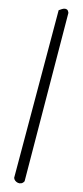

<svg xmlns="http://www.w3.org/2000/svg" viewBox="-131 -855 385 889"><g transform="rotate(15 62.0 -411.0)"><path d="M35.2 -814.5Q41 -818.4 47.4 -822.8Q53.7 -827.1 60.5 -828.6Q67.4 -830.1 72.8 -827.1Q78.1 -824.2 82 -814.5L87.9 -8.8Q83 1 75.2 4.4Q67.4 7.8 59.6 6.3Q51.8 4.9 45.4 0Q39.1 -4.9 37.1 -11.7Z"/></g></svg>

Font: Shadows Into Light Two
Style: Regular
Weight: 400
Designer: Kimberly Geswein
Foundry: Kimberly Geswein
Version: Version 1.003 2012